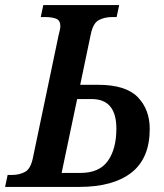

<svg xmlns="http://www.w3.org/2000/svg" viewBox="-38 -734 643 754"><path d="M-18 0H274Q406 0 478 -56Q550 -112 550 -228Q550 -304 503 -352.5Q456 -401 347 -401H277L318 -597Q327 -643 350 -655Q373 -667 401 -667H420L430 -714H132L122 -667H139Q166 -667 182.5 -660.5Q199 -654 199 -631Q199 -621 192 -595L91 -113Q82 -70 59.5 -58.5Q37 -47 10 -47H-8ZM204 -55 265 -345H322Q419 -345 419 -229Q419 -149 385.5 -102Q352 -55 279 -55Z"/></svg>

Font: Noto Serif SemiCondensed Semi
Style: Italic
Weight: 600
Width: 4
Italic angle: -12°
Designer: Monotype Design Team
Foundry: Monotype Imaging Inc.
Version: Version 1.901